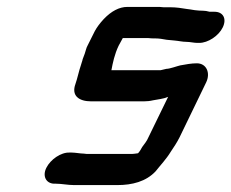

<svg xmlns="http://www.w3.org/2000/svg" viewBox="-20 -515 669 555"><path d="M549 -332C533 -332 518 -329 501 -326C492 -324 471 -316 461 -316C456 -315 449 -313 444 -312H302C306 -333 311 -358 323 -383L335 -405H408C415 -404 421 -404 428 -404C441 -404 450 -402 462 -400L483 -398C496 -397 507 -394 519 -394C529 -394 541 -391 550 -391H556C581 -391 612 -411 624 -436C636 -461 625 -481 600 -481H586C578 -483 573 -484 567 -484C535 -484 506 -494 473 -494H453C446 -495 439 -495 433 -495H348C325 -495 302 -483 280 -460C268 -447 260 -436 254 -425L233 -383C229 -376 228 -368 225 -360L219 -344C218 -338 215 -332 214 -327C208 -310 204 -289 198 -272C186 -239 207 -222 244 -222H395C404 -222 414 -223 422 -225C437 -228 452 -229 466 -235L409 -118C405 -108 397 -98 391 -90C388 -84 383 -76 379 -72C372 -71 365 -70 362 -70H237C232 -70 227 -70 222 -71C212 -71 198 -74 187 -74H181C156 -75 126 -54 114 -30C102 -6 113 15 136 16H142C158 16 176 20 194 20H319C362 20 402 10 430 -20C444 -38 460 -54 474 -77C482 -89 491 -102 499 -118L576 -277C589 -304 577 -332 549 -332Z"/></svg>

Font: Electronic
Style: BlkUltIt
Weight: 900
Version: Version 1.011